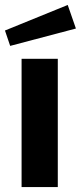

<svg xmlns="http://www.w3.org/2000/svg" viewBox="-22 -754 326 774"><path d="M251 -734 -2 -631 19 -569 284 -639ZM211 -517H65V0H211Z"/></svg>

Font: United Sans
Style: Bold
Weight: 700
Designer: Pablo Impallari, Rodrigo Fuenzalida (Modified by Dan O. Williams)
Version: Version 1.000;PS 001.000;hotconv 1.0.88;makeotf.lib2.5.64775